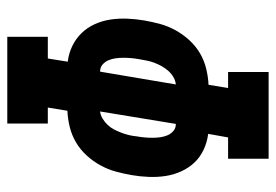

<svg xmlns="http://www.w3.org/2000/svg" viewBox="-138 -638 775 540"><g transform="rotate(90 250.0 -367.5)"><path d="M83 0V-114H144L153 -170Q129 -173 108.5 -183Q88 -193 72.5 -209Q57 -225 47.5 -246Q38 -267 34.5 -290Q31 -313 32 -337.5Q33 -362 37 -385Q41 -408 47 -430Q53 -452 64.5 -473Q76 -494 92.5 -512Q109 -530 129.5 -542Q150 -554 173 -559.5Q196 -565 218 -566L227 -621H182V-735H426V-621H366L356 -565Q380 -562 401 -552Q422 -542 437 -526Q452 -510 461.5 -489Q471 -468 474.5 -445Q478 -422 477 -397.5Q476 -373 472 -350Q468 -327 462 -305Q456 -283 444.5 -262Q433 -241 416.5 -223Q400 -205 379.5 -193Q359 -181 336 -175.5Q313 -170 291 -169L282 -114H327V0ZM293 -261Q303 -262 313 -268Q323 -274 331 -282.5Q339 -291 344 -301Q349 -311 353 -321.5Q357 -332 359.5 -342.5Q362 -353 363 -364Q365 -375 366 -386Q367 -397 367 -408.5Q367 -420 365.5 -430.5Q364 -441 360 -450.5Q356 -460 348 -467Q340 -474 329 -474H328ZM181 -261 217 -474Q206 -473 196 -467Q186 -461 178.5 -452.5Q171 -444 165.5 -434Q160 -424 156 -413.5Q152 -403 150 -392.5Q148 -382 146 -371Q144 -360 143 -349Q142 -338 142 -326.5Q142 -315 143.5 -304.5Q145 -294 149 -284.5Q153 -275 161 -268Q169 -261 181 -261Z"/></g></svg>

Font: Iosevka Slab Heavy
Style: Italic
Weight: 900
Italic angle: -9°
Monospace: yes
Designer: Belleve Invis
Foundry: Belleve Invis
Version: Version 11.1.0; ttfautohint (v1.8.3)